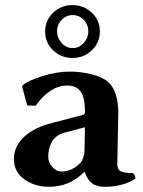

<svg xmlns="http://www.w3.org/2000/svg" viewBox="-20 -718 556 748"><path d="M263.2 -659.2C280.1 -659.2 294.5 -652.9 306.4 -640.4C318.3 -627.8 324.2 -612.8 324.2 -595.2C324.2 -578.9 318.3 -564.1 306.4 -550.8C294.5 -537.4 280.1 -530.8 263.2 -530.8C246.3 -530.8 231.9 -537.4 220 -550.8C208.1 -564.1 202.1 -578.9 202.1 -595.2C202.1 -612.5 208 -627.4 219.7 -640.1C231.4 -652.8 245.9 -659.2 263.2 -659.2ZM155.8 -595.2C155.8 -566.2 166.2 -541.8 187 -522C207.8 -502.1 232.9 -492.2 262.2 -492.2C292.2 -492.2 317.5 -502.3 338.1 -522.5C358.8 -542.6 369.1 -566.9 369.1 -595.2C369.1 -624.5 358.6 -649 337.6 -668.7C316.7 -688.4 291.5 -698.2 262.2 -698.2C232.9 -698.2 207.8 -688.3 187 -668.5C166.2 -648.6 155.8 -624.2 155.8 -595.2ZM311 -222.2 309.1 -128.9C309.1 -122.1 307.5 -113.8 304.2 -104C300.9 -94.2 297.5 -87.6 293.9 -84C271.2 -61.2 246.6 -49.8 220.2 -49.8C205.9 -49.8 193.6 -55.8 183.3 -67.9C173.1 -79.9 168 -92.9 168 -106.9C168 -116.7 168.9 -126.1 170.9 -135.3C172.9 -144.4 176 -153.4 180.4 -162.4C184.8 -171.3 191.3 -179.2 200 -186C208.6 -192.9 218.9 -197.9 231 -201.2ZM437 -80.1C437 -91.1 437.7 -126.1 439 -185.1C440.3 -244 440.9 -274.6 440.9 -276.9C440.9 -334.5 427.6 -375.2 400.9 -398.9C386.2 -411.9 364.3 -422 335.2 -429C306.1 -436 278 -439.3 251 -439C217.4 -439 182 -433.1 144.8 -421.4C107.5 -409.7 82.2 -397.9 68.8 -386.2L65.9 -381.8L85.9 -307.1L119.1 -306.2C136.4 -331.2 155.6 -350.6 176.8 -364.3C197.9 -377.9 219.7 -384.8 242.2 -384.8C265.3 -384.8 282.6 -377.1 293.9 -361.8C305.3 -346.5 311 -320.3 311 -283.2C311 -276.4 309.1 -272.3 305.2 -271L188 -240.2C139.5 -228.5 101.7 -210.4 74.7 -185.8C47.7 -161.2 34.2 -132 34.2 -98.1C34.2 -65.3 47.7 -39.1 74.7 -19.5C101.7 0 133.8 9.8 170.9 9.8C224 9.8 269.7 -9.4 308.1 -47.9H310.1C317.2 -27.3 326.8 -12.6 338.9 -3.7C350.9 5.3 367.7 9.8 389.2 9.8C410.6 9.8 432.3 7 454.1 1.5C475.9 -4.1 493.8 -12.2 507.8 -22.9C506.2 -33 502.9 -40 498 -43.9C475.6 -43.9 459.8 -46.1 450.7 -50.5C441.6 -54.9 437 -64.8 437 -80.1Z"/></svg>

Font: Linux Biolinum G
Style: Bold
Weight: 700
Designer: Philipp H. Poll
Foundry: Philipp H. Poll
Version: Version 1.1.0